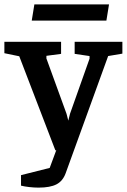

<svg xmlns="http://www.w3.org/2000/svg" viewBox="-42 -687 579 877"><path d="M134 170Q114 170 92 167.5Q70 165 54 161V113L185 80L238 -63L270 -16L211 0L46 -430L-22 -444V-496H237V-441L170 -432V-420L262 -167L270 -136L278 -168L367 -419V-431L299 -441V-496H517V-442L452 -431L258 104Q245 140 216 155Q187 170 134 170ZM103 -593 115 -667H456L444 -593Z"/></svg>

Font: Faustina SemiBold
Style: Regular
Weight: 600
Designer: Alfonso Garcia
Foundry: http://www.omnibus-type.com
Version: Version 1.200